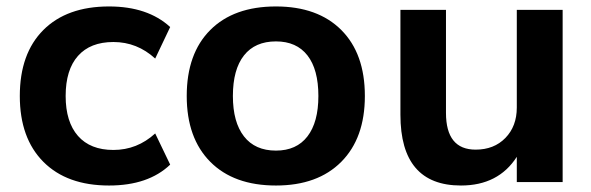

<svg xmlns="http://www.w3.org/2000/svg" viewBox="-20 -570 1851 601"><path d="M321.3 10.7Q189.5 10.7 115.7 -63.5Q42 -137.7 42 -269.5Q42 -402.3 115.7 -476.1Q189.5 -549.8 321.3 -549.8Q442.4 -549.8 512.7 -485.4L465.8 -386.7Q409.2 -438.5 335 -438.5Q262.7 -438.5 224.1 -395Q185.5 -351.6 185.5 -269.5Q185.5 -188.5 224.1 -144.5Q262.7 -100.6 335 -100.6Q409.2 -100.6 465.8 -152.3L512.7 -54.7Q444.3 10.7 321.3 10.7Z M843.8 10.7Q711.9 10.7 638.2 -63.5Q564.5 -137.7 564.5 -269.5Q564.5 -402.3 638.2 -476.1Q711.9 -549.8 843.8 -549.8Q974.6 -549.8 1048.3 -476.1Q1122.1 -402.3 1122.1 -269.5Q1122.1 -137.7 1048.3 -63.5Q974.6 10.7 843.8 10.7ZM709 -269.5Q709 -187.5 743.7 -143.1Q778.3 -98.6 843.8 -98.6Q908.2 -98.6 942.4 -143.1Q976.6 -187.5 976.6 -269.5Q976.6 -352.5 942.4 -396.5Q908.2 -440.4 843.8 -440.4Q778.3 -440.4 743.7 -396.5Q709 -352.5 709 -269.5Z M1741.2 -539.1V0H1597.7V-79.1Q1540 10.7 1422.9 10.7Q1233.4 10.7 1233.4 -210.9V-539.1H1376V-216.8Q1376 -101.6 1468.8 -101.6Q1526.4 -101.6 1562 -138.2Q1597.7 -174.8 1597.7 -233.4V-539.1Z"/></svg>

Font: Min Sans Bold
Style: Regular
Weight: 700
Designer: Jinseong-Kim, NotoSansCJK, Nunito
Foundry: Jinseong-Kim
Version: Version 1.400;Glyphs 3.1.2 (3151)